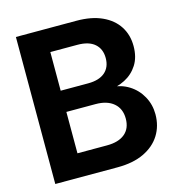

<svg xmlns="http://www.w3.org/2000/svg" viewBox="-105 -792 820 883"><g transform="rotate(-15 305.5 -350.0)"><path d="M50 0V-700H338Q410 -700 460 -677Q510 -654 536 -613.5Q562 -573 562 -520Q562 -467 539 -431Q516 -395 478 -375.5Q440 -356 396 -353L412 -364Q460 -362 497.5 -338.5Q535 -315 556.5 -276Q578 -237 578 -191Q578 -135 551 -92Q524 -49 472.5 -24.5Q421 0 347 0ZM185 -110H326Q381 -110 411 -135Q441 -160 441 -207Q441 -254 410 -280.5Q379 -307 324 -307H185ZM185 -408H316Q368 -408 396 -432Q424 -456 424 -500Q424 -543 396 -567.5Q368 -592 314 -592H185Z"/></g></svg>

Font: DM Sans 36pt
Style: Bold
Weight: 700
Version: Version 4.004;gftools[0.9.30]